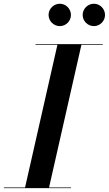

<svg xmlns="http://www.w3.org/2000/svg" viewBox="-61 -980 567 1000"><path d="M369.5 -902C369.5 -870.5 396 -844 428 -844C460 -844 486 -870.5 486 -902C486 -934 460 -960.5 428 -960.5C396 -960.5 369.5 -934 369.5 -902ZM192 -902C192 -870.5 218.5 -844 250.5 -844C282.5 -844 308.5 -870.5 308.5 -902C308.5 -934 282.5 -960.5 250.5 -960.5C218.5 -960.5 192 -934 192 -902ZM-41 -3.5V0H309V-3.5H194.5L363 -746.5H474V-750H124V-746.5H238L69.5 -3.5Z"/></svg>

Font: Bodoni* 48pt Medium
Style: Italic
Weight: 500
Italic angle: -13°
Version: Version 2.3